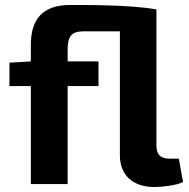

<svg xmlns="http://www.w3.org/2000/svg" viewBox="-20 -740 761 772"><path d="M699 -102H662C627 -102 609 -118 609 -153V-702C508 -721 319 -720 265 -720C146 -721 104 -657 104 -559V-493L18 -488V-394H104V0H252V-394H376V-493H252V-540C252 -595 268 -614 317 -614H462V-116C462 -36 514 12 601 12C631 12 692 5 716 -8Z"/></svg>

Font: SnT
Style: Bold
Weight: 700
Designer: Natanael Gama
Version: Version 1.001;PS 001.001;hotconv 1.0.70;makeotf.lib2.5.58329